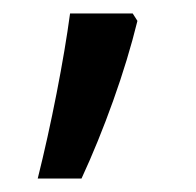

<svg xmlns="http://www.w3.org/2000/svg" viewBox="-20 -135 291 285"><path d="M177 -115 184 -104Q170 -47 148 14.5Q126 76 101 130H36Q51 70 64 3.5Q77 -63 84 -115Z"/></svg>

Font: Noto Sans Tamil SemiCondensed
Style: Regular
Weight: 400
Width: 4
Designer: Jelle Bosma - Monotype Design Team
Foundry: Monotype Imaging Inc.
Version: Version 2.004